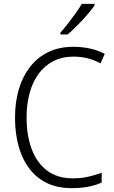

<svg xmlns="http://www.w3.org/2000/svg" viewBox="-20 -967 592 997"><path d="M362 -673Q302 -673 256 -649Q210 -625 179.5 -582.5Q149 -540 133.5 -482.5Q118 -425 118 -358Q118 -262 145.5 -190.5Q173 -119 226 -80Q279 -41 357 -41Q402 -41 439 -49.5Q476 -58 508 -70V-19Q477 -5 438.5 2.5Q400 10 351 10Q257 10 191.5 -35Q126 -80 92 -163Q58 -246 58 -359Q58 -436 77.5 -502.5Q97 -569 135.5 -619Q174 -669 230.5 -696.5Q287 -724 361 -724Q406 -724 447 -715Q488 -706 524 -687L502 -638Q469 -656 434 -664.5Q399 -673 362 -673ZM471 -939Q460 -923 443.5 -903Q427 -883 407.5 -862Q388 -841 368.5 -822Q349 -803 331 -788H294V-798Q314 -820 334 -846Q354 -872 373 -898.5Q392 -925 405 -947H471Z"/></svg>

Font: Noto Sans Hebrew SemiCondensed Light
Style: Regular
Weight: 300
Width: 4
Designer: Monotype Design Team
Foundry: Monotype Imaging Inc.
Version: Version 2.003